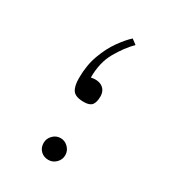

<svg xmlns="http://www.w3.org/2000/svg" viewBox="-112 -465 466 526"><g transform="rotate(30 121.0 -202.0)"><path d="M170.9 -392.1Q148.4 -369.6 128.9 -335.7Q109.4 -301.8 109.4 -253.9Q131.8 -258.3 145 -249.3Q158.2 -240.2 158.2 -221.7Q158.2 -203.6 151.4 -194.8Q144.5 -186 126 -186Q99.6 -186 90.8 -198.2Q82 -210.4 82 -236.3Q82 -276.9 94 -309.6Q106 -342.3 123 -366.2Q140.1 -390.1 155.3 -403.8ZM86.9 -34.2Q86.9 -48.3 97.2 -58.6Q107.4 -68.8 121.1 -68.8Q134.8 -68.8 145 -58.6Q155.3 -48.3 155.3 -34.2Q155.3 -20.5 145.3 -10.3Q135.3 0 121.1 0Q106.4 0 96.7 -9.5Q86.9 -19 86.9 -34.2Z"/></g></svg>

Font: Vazirmatn FD NL Thin
Style: Regular
Weight: 100
Designer: Saber Rastikerdar
Foundry: Saber Rastikerdar
Version: Version 33.003